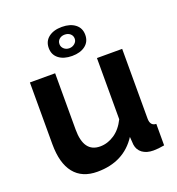

<svg xmlns="http://www.w3.org/2000/svg" viewBox="-134 -839 885 958"><g transform="rotate(-20 309.0 -360.0)"><path d="M229.5 -596.5Q203 -617 203 -653Q203 -689 229.5 -709.5Q256 -730 300 -730Q344 -730 370.5 -709.5Q397 -689 397 -653Q397 -617 370.5 -596.5Q344 -576 300 -576Q256 -576 229.5 -596.5ZM300 -689Q283 -689 271.5 -679Q260 -669 260 -653Q260 -638 271.5 -627.5Q283 -617 300 -617Q316 -617 328.5 -627.5Q341 -638 341 -653Q341 -669 329.5 -679Q318 -689 300 -689ZM221 10Q140 10 98 -42.5Q56 -95 56 -196V-524H190V-225Q190 -104 277 -104Q317 -104 353 -128Q389 -152 412 -199V-524H546V-154Q546 -115 578 -114V0Q546 6 520 6Q484 6 461.5 -10.5Q439 -27 435 -56L432 -98Q362 10 221 10Z"/></g></svg>

Font: Raleway
Style: Bold
Weight: 700
Designer: Matt McInerney, Pablo Impallari, Rodrigo Fuenzalida
Foundry: Matt McInerney, Pablo Impallari, Rodrigo Fuenzalida
Version: Version 3.000